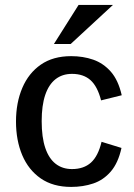

<svg xmlns="http://www.w3.org/2000/svg" viewBox="-20 -735 536 767"><path d="M264.2 11.7Q191.9 11.7 142.8 -22.2Q93.8 -56.2 68.8 -115.2Q43.9 -174.3 43.9 -249.5Q43.9 -324.7 69.1 -383.8Q94.2 -442.9 143.1 -476.8Q191.9 -510.7 264.2 -510.7Q312 -510.7 352.5 -496.6Q393.1 -482.4 422.9 -448.5Q452.6 -414.6 466.3 -354.5L383.8 -334Q369.6 -389.6 341.6 -414.8Q313.5 -439.9 267.6 -439.9Q229 -439.9 201.9 -418.7Q174.8 -397.5 160.6 -355.5Q146.5 -313.5 146.5 -251Q146.5 -186.5 160.9 -144Q175.3 -101.6 202.4 -80.6Q229.5 -59.6 267.6 -59.6Q314.5 -59.6 343.3 -85.4Q372.1 -111.3 385.7 -168.5L465.3 -144Q452.1 -84 422.6 -49.8Q393.1 -15.6 352.5 -2Q312 11.7 264.2 11.7ZM262.2 -559.1H195.3L293.9 -715.3H431.2Z"/></svg>

Font: Pontano Sans SemiBold
Style: Regular
Weight: 600
Designer: Vernon Adams
Foundry: Vernon Adams
Version: Version 2.001